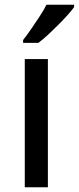

<svg xmlns="http://www.w3.org/2000/svg" viewBox="-20 -786 331 806"><path d="M181 0H84V-538H181ZM291 -756Q281 -742 263 -722Q245 -702 223.5 -680.5Q202 -659 181 -639.5Q160 -620 141 -606H77V-618Q92 -637 110 -663Q128 -689 146 -716.5Q164 -744 175 -766H291Z"/></svg>

Font: Noto Sans Sundanese Medium
Style: Regular
Weight: 500
Version: Version 2.003